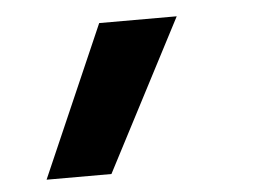

<svg xmlns="http://www.w3.org/2000/svg" viewBox="-35 -212 569 407"><g transform="rotate(-5 250.0 -8.5)"><path d="M49 152 189 -169H354L187 152Z"/></g></svg>

Font: Iosevka Curly Heavy Oblique
Style: Regular
Weight: 900
Italic angle: -9°
Monospace: yes
Designer: Belleve Invis
Foundry: Belleve Invis
Version: Version 11.1.0; ttfautohint (v1.8.3)